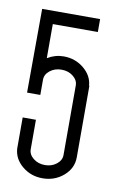

<svg xmlns="http://www.w3.org/2000/svg" viewBox="-65 -517 338 571"><g transform="rotate(10 104.5 -231.0)"><path d="M104 -351Q139 -351 165 -329.5Q191 -308 193 -278H194V-62Q194 -29 167.5 -6Q141 17 104 17Q69 17 43 -4.5Q17 -26 15 -57V-151H55V-62Q55 -46 69.5 -34.5Q84 -23 104.5 -23Q125 -23 139.5 -34.5Q154 -46 154 -62V-272Q154 -288 139.5 -299.5Q125 -311 104.5 -311Q84 -311 69.5 -299.5Q55 -288 55 -272V-226H15L16 -479H191V-440H55V-337Q78 -351 104 -351Z"/></g></svg>

Font: RIT Chingam
Style: Regular
Weight: 400
Version: Version 1.2.1